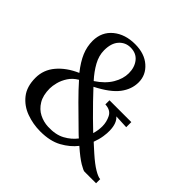

<svg xmlns="http://www.w3.org/2000/svg" viewBox="-145 -672 819 819"><g transform="rotate(45 264.0 -263.0)"><path d="M203.5 12.1Q159.5 12.1 119.2 -2.6Q78.8 -17.2 53 -49.7Q27.1 -82.1 27.1 -135.3Q27.1 -183.7 59 -221.3Q90.9 -258.9 144.8 -282.4Q115.1 -320.1 101.6 -352.2Q88 -384.3 88 -419.9Q88.7 -473.8 127.6 -505.7Q166.5 -537.6 226.6 -537.6Q283.5 -537.6 317.9 -507.3Q352.4 -477.1 352.4 -432.7Q352.4 -390.9 324.5 -354.2Q296.7 -317.6 229.2 -283.1Q249 -261.8 273.4 -236.5Q297.8 -211.2 322.7 -186.7Q347.6 -162.1 368.2 -142.6Q372.2 -156.2 373.9 -168.3Q375.5 -180.4 375.5 -190.7Q375.5 -216.7 363.6 -240.6Q351.7 -264.4 318.3 -265.9V-290.8H449.9V-260L387.6 -262.9Q409.6 -243.9 410.7 -200.6Q411.4 -185.9 408.1 -164.1Q404.8 -142.3 395.7 -118.1Q404.1 -110.7 413.5 -101.9Q422.8 -93.1 433.4 -84Q467.2 -53.9 491.7 -39.4Q516.3 -24.9 528.1 -24.9V0H458Q451.4 0 427.8 -13.9Q404.1 -27.9 364.9 -62.3Q340.7 -31.2 301.4 -9.5Q262.2 12.1 203.5 12.1ZM212.7 -25.7Q260 -23.8 291 -40.9Q322 -57.9 341 -83.2Q335.2 -88.4 330 -93.1Q324.9 -97.9 319 -103.8Q268.4 -153.3 230.1 -191.4Q191.8 -229.6 164.6 -260.7Q140.4 -246.4 126.9 -225.5Q113.3 -204.6 107.8 -183.2Q102.3 -161.7 102.3 -146.3Q102.3 -105.2 118.3 -78.8Q134.2 -52.4 159.5 -39.6Q184.8 -26.8 212.7 -25.7ZM212.7 -301.1Q254.9 -328.9 275 -363Q295.2 -397.1 295.2 -430.5Q295.2 -466.4 276.3 -490.1Q257.4 -513.8 223 -513.8Q192.2 -513.8 171.6 -491Q151.1 -468.3 151.1 -425.7Q151.1 -393.5 168.5 -361.9Q185.9 -330.4 212.7 -301.1Z"/></g></svg>

Font: Parastoo
Style: Regular
Weight: 400
Foundry: Saber Rastikerdar (saber.rastikerdar@gmail.com)
Version: Version 3.000